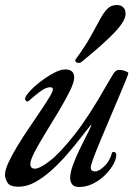

<svg xmlns="http://www.w3.org/2000/svg" viewBox="-26 -731 537 766"><path d="M254 -20Q254 -42 264.5 -71Q275 -100 289.5 -130.5Q304 -161 318 -188Q332 -215 339 -232H336Q319 -211 295 -180Q271 -149 242 -115.5Q213 -82 180.5 -52.5Q148 -23 114.5 -4.5Q81 14 48 14Q14 14 4 -2Q-6 -18 -6 -34Q-6 -53 8 -83Q22 -113 43.5 -148.5Q65 -184 89.5 -220Q114 -256 135.5 -288Q157 -320 171 -343Q185 -366 185 -374Q185 -383 175 -383Q161 -383 145 -373Q129 -363 114 -350Q99 -337 88 -328Q84 -326 83 -326Q79 -326 76.5 -330Q74 -334 74 -338Q75 -347 92 -366Q109 -385 135 -405Q161 -425 188 -439.5Q215 -454 234 -454Q270 -454 270 -422Q270 -403 252.5 -367.5Q235 -332 209 -288.5Q183 -245 156.5 -202Q130 -159 112.5 -125.5Q95 -92 95 -77Q95 -58 113 -58Q132 -58 171.5 -88Q211 -118 269.5 -191.5Q328 -265 402 -396Q414 -416 424.5 -434Q435 -452 448 -452Q461 -452 470 -449Q479 -446 486 -441Q486 -435 474.5 -407Q463 -379 446 -339Q429 -299 410 -254Q391 -209 374 -168.5Q357 -128 346.5 -99.5Q336 -71 336 -63Q336 -47 354 -47Q368 -47 390 -67.5Q412 -88 421 -122Q421 -122 422.5 -123.5Q424 -125 427 -125Q432 -125 435 -121.5Q438 -118 438 -114Q438 -96 425.5 -74Q413 -52 392 -31.5Q371 -11 344.5 2Q318 15 290 15Q269 15 261.5 4Q254 -7 254 -20ZM298 -483Q295 -480 289 -480Q276 -480 274 -489Q274 -493 277 -496Q315 -548 337 -588Q359 -628 374 -655.5Q389 -683 403.5 -697Q418 -711 441 -711Q456 -711 465.5 -702Q475 -693 475 -676Q475 -648 431.5 -602Q388 -556 298 -483Z"/></svg>

Font: Sedan
Style: Italic
Weight: 400
Italic angle: -13.8°
Designer: Sebastian Salazar
Foundry: Sebastian Salazar
Version: Version 1.100; ttfautohint (v1.8.4.7-5d5b)